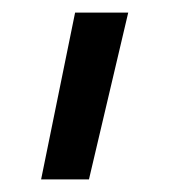

<svg xmlns="http://www.w3.org/2000/svg" viewBox="-20 -777 269 305"><path d="M121.3 -492H45.3L99.3 -757H183.7Z"/></svg>

Font: Asta Sans Light
Style: Regular
Weight: 300
Designer: 42dot
Version: Version 1.000